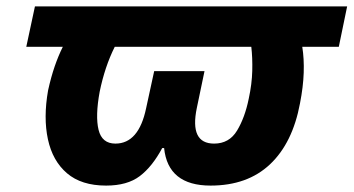

<svg xmlns="http://www.w3.org/2000/svg" viewBox="-20 -569 1103 599"><path d="M311 10Q234 10 189 -28.5Q144 -67 129.5 -134.5Q115 -202 130 -287Q139 -328 150.5 -361.5Q162 -395 176 -423H62L89 -549H1063L1037 -423H923Q929 -386 927.5 -342Q926 -298 916 -247Q893 -123 822.5 -56.5Q752 10 637 10Q504 10 492 -107H486Q455 -49 416 -19.5Q377 10 311 10ZM340 -121Q413 -121 436 -232L461 -347H618L594 -232Q571 -121 648 -121Q695 -121 719.5 -161.5Q744 -202 756 -261Q766 -307 767 -348Q768 -389 764 -423H338Q307 -361 291 -283Q277 -207 287.5 -164Q298 -121 340 -121Z"/></svg>

Font: Noto Sans ExtraBold
Style: Italic
Weight: 800
Italic angle: -12°
Designer: Monotype Design Team
Foundry: Monotype Imaging Inc.
Version: Version 2.013; ttfautohint (v1.8.4.7-5d5b)